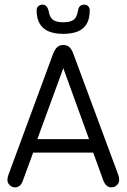

<svg xmlns="http://www.w3.org/2000/svg" viewBox="-20 -799 546 828"><path d="M382 -141 425 -22Q437 9 460 9Q474 9 484 -0.5Q494 -10 494 -23Q494 -34 490 -45L296 -568Q289 -587 279 -596Q269 -605 253 -605Q237 -605 227 -596Q217 -587 209 -567L16 -44Q14 -38 13 -33Q12 -28 12 -23Q12 -10 22 -0.5Q32 9 45 9Q69 9 79 -21L123 -141ZM364 -199H141L253 -505ZM316 -752Q312 -725 298 -714Q284 -703 253 -703Q222 -703 208 -714Q194 -725 190 -750Q184 -779 163 -779Q153 -779 145.5 -772.5Q138 -766 138 -755Q138 -719 151.5 -696.5Q165 -674 190.5 -663.5Q216 -653 253 -653Q290 -653 315.5 -663.5Q341 -674 354 -696.5Q367 -719 367 -755Q367 -765 360.5 -772Q354 -779 344 -779Q332 -779 325 -772.5Q318 -766 316 -752Z"/></svg>

Font: Beiruti
Style: Regular
Weight: 400
Designer: Arlette Boutros
Foundry: Boutros
Version: Version 1.41